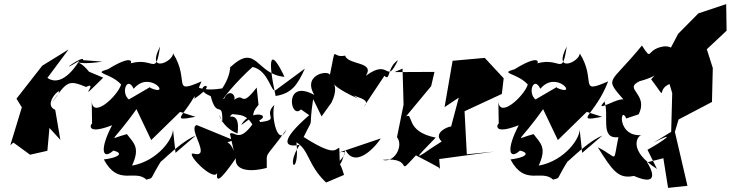

<svg xmlns="http://www.w3.org/2000/svg" viewBox="-20 -821 3547 932"><path d="M383 -529C393 -561 237 -448 365 -526C362 -522 287 -390 210 -443L313 -581L185 -502L60 -342L86 -300L30 -116L45 -129L126 -70L210 -89L220 -200L273 -142L248 -288C169 -321 338 -452 229 -320C307 -428 311 -434 398 -399C466 -434 335 -299 481 -444L412 -473C350 -553 313 -496 477 -522Z M832 -79 819 -199C828 -156 749 -40 621 -17C661 -105 631 -124 596 -170C499 -145 519 -116 648 -299L629 -319L714 -141L889 -312L854 -278L929 -254C784 -226 896 -261 958 -426C809 -361 904 -429 820 -562C821 -521 687 -461 757 -595C733 -437 729 -559 591 -506C617 -487 659 -581 504 -485C426 -463 514 -469 568 -411C552 -355 420 -232 425 -342L427 -216C431 -239 376 -156 524 -213C462 -95 477 -42 530 -90C585 -77 552 -55 484 -47C554 85 634 -2 691 51C732 37 695 66 775 -60C712 24 834 -123 930 -163ZM759 -318 708 -398 605 -338 620 -330C558 -353 595 -462 629 -390C707 -484 818 -346 708 -395Z M1115 -89C1079 -185 997 -92 1113 -141L935 -214C888 -199 1010 -53 921 -75C872 -87 1014 63 1034 19C1029 63 1044 64 1125 -53C1118 -2 1175 20 1275 -6C1276 -96 1260 -38 1371 -193C1330 -100 1294 -255 1312 -312C1249 -253 1361 -238 1211 -225C1326 -263 1192 -296 1151 -214C1248 -282 1182 -250 1235 -312L1226 -396C1130 -272 1181 -412 1083 -303C1158 -334 1096 -409 1068 -342C1044 -323 1123 -422 1206 -496C1286 -479 1296 -364 1319 -384L1460 -488C1423 -408 1397 -368 1318 -355C1277 -541 1292 -594 1361 -448C1221 -460 1228 -616 1098 -495C1092 -527 1114 -476 1059 -392C900 -365 932 -455 924 -342C1070 -442 888 -402 1003 -354C1032 -238 1062 -342 1059 -227C1030 -315 1042 -206 1133 -173C1150 -299 1068 -232 1107 -267C1164 -262 1201 -265 1242 -124C1233 -195 1265 -233 1223 -243C1141 -115 1122 -188 1096 -172Z M1541 -256 1589 -323C1651 -447 1515 -433 1717 -343L1588 -435C1641 -340 1800 -357 1746 -303L1846 -453C1876 -424 1858 -495 1912 -529C1851 -403 1876 -543 1756 -453C1801 -524 1672 -503 1655 -551C1584 -535 1616 -621 1579 -446C1606 -488 1439 -470 1506 -360C1355 -443 1389 -236 1441 -290L1481 -262C1337 -137 1359 -103 1435 -118C1361 -9 1436 36 1419 -130C1481 -93 1474 -19 1563 65L1650 28C1620 -75 1626 32 1656 -94C1711 11 1823 -136 1828 -149L1609 -75C1708 -112 1605 -16 1629 -41L1627 -104C1606 -97 1606 -59 1454 -156C1510 -270 1475 -173 1500 -340Z M2071 -100C1964 -24 2030 -85 2095 -153C1943 -183 1990 -276 1951 -256L2073 -403L2089 -472L1895 -471L1934 -488L1939 -313L1907 -155C1941 -112 1893 -28 1837 -45C1999 -61 1893 48 1999 -67C2134 4 2110 -9 2116 1L2112 -49L2378 -85L2246 -72L2235 -281L2416 -365L2425 -441L2333 -540L2177 -526L2138 -301L2207 -347L2169 -204C2184 -217 2072 -183 2124 -134Z M2806 -79 2793 -199C2802 -156 2723 -40 2595 -17C2635 -105 2605 -124 2570 -170C2473 -145 2493 -116 2622 -299L2603 -319L2688 -141L2863 -312L2828 -278L2903 -254C2758 -226 2870 -261 2932 -426C2783 -361 2878 -429 2794 -562C2795 -521 2661 -461 2731 -595C2707 -437 2703 -559 2565 -506C2591 -487 2633 -581 2478 -485C2400 -463 2488 -469 2542 -411C2526 -355 2394 -232 2399 -342L2401 -216C2405 -239 2350 -156 2498 -213C2436 -95 2451 -42 2504 -90C2559 -77 2526 -55 2458 -47C2528 85 2608 -2 2665 51C2706 37 2669 66 2749 -60C2686 24 2808 -123 2904 -163ZM2733 -318 2682 -398 2579 -338 2594 -330C2532 -353 2569 -462 2603 -390C2681 -484 2792 -346 2682 -395Z M3200 -53 3223 91 3317 81 3256 -181 3274 -241 3436 -326 3440 -491 3411 -582 3507 -672 3505 -801 3370 -756 3272 -657 3204 -528C3294 -415 3300 -612 3198 -595C3113 -580 3149 -519 3096 -600C2935 -402 2910 -451 3015 -328C3012 -377 2818 -236 2940 -354L2914 -329C2939 -259 2890 -145 2982 -155C2953 -22 2985 -55 2882 -106C2953 7 2981 49 3057 33C3190 91 3139 -7 3121 -33ZM3243 -369 3238 -181 3153 -129C3272 -190 3203 -138 3123 -94L3169 -1C3024 -93 3076 -163 3093 -165C2973 -157 2991 -314 3020 -246L3080 -266C3131 -367 3002 -388 3085 -427C3194 -455 3187 -495 3141 -436C3228 -320 3161 -385 3230 -413Z"/></svg>

Font: Asimov Silicon
Style: Regular
Weight: 400
Designer: Google
Version: Version 2.000980; 2014